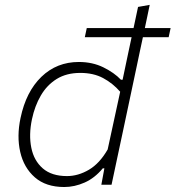

<svg xmlns="http://www.w3.org/2000/svg" viewBox="-20 -760 722 790"><path d="M244.5 9.5Q169 9.5 123.5 -30.2Q78 -70 63.2 -134.8Q48.5 -199.5 64.5 -274.5Q87 -382.5 150.2 -443.8Q213.5 -505 304.5 -505Q360.5 -505 405.2 -483Q450 -461 477.5 -432H484.5L497.5 -494Q503.5 -522.5 509.5 -550.8Q515.5 -579 521.5 -607H329L337 -644.5H529.5Q534 -666.5 538.8 -688.2Q543.5 -710 548 -731.5L596 -740Q591 -716 586 -692Q581 -668 576 -644.5H682L674 -607H568Q562 -579 556 -551Q550 -523 544 -494L486 -220.5Q472.5 -158.5 461.8 -107.2Q451 -56 439 0H397L409.5 -67.5H403Q369.5 -27 328 -8.8Q286.5 9.5 244.5 9.5ZM255.5 -35.5Q301.5 -35.5 345.8 -61.5Q390 -87.5 423 -145L474.5 -382.5Q444 -417.5 404.2 -438.8Q364.5 -460 310.5 -460Q253.5 -460 213.2 -435Q173 -410 148 -367Q123 -324 111.5 -269.5Q98 -205.5 108.8 -152.2Q119.5 -99 156 -67.2Q192.5 -35.5 255.5 -35.5Z"/></svg>

Font: Commissioner ExtraLight
Style: Italic
Weight: 200
Italic angle: -12°
Designer: Kostas Bartsokas
Foundry: Kostas Bartsokas
Version: Version 1.000; ttfautohint (v1.8.3)